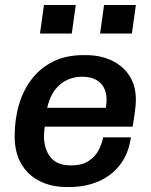

<svg xmlns="http://www.w3.org/2000/svg" viewBox="-20 -743 609 773"><path d="M249 10Q187 10 139.5 -14Q92 -38 65.5 -83.5Q39 -129 39 -195Q39 -263 56.5 -322Q74 -381 108.5 -425.5Q143 -470 194.5 -495.5Q246 -521 315 -521H327Q383 -521 428.5 -500Q474 -479 500.5 -439Q527 -399 527 -342Q527 -330 525.5 -313.5Q524 -297 521 -277Q518 -257 514 -233H160Q159 -224 158 -213Q157 -202 157 -195Q157 -144 183 -110.5Q209 -77 266 -77Q310 -77 337 -95Q364 -113 377.5 -139.5Q391 -166 395 -190H507Q498 -125 463.5 -80Q429 -35 376 -12.5Q323 10 259 10ZM170 -309H406Q408 -320 408.5 -327Q409 -334 409 -341Q409 -385 383.5 -409.5Q358 -434 311 -434Q259 -434 221.5 -402.5Q184 -371 170 -309ZM141 -608 157 -723H285L269 -608ZM383 -608 399 -723H527L511 -608Z"/></svg>

Font: Chivo Medium Medium
Style: Italic
Weight: 500
Italic angle: -8.05°
Version: Version 2.002